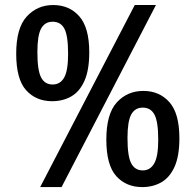

<svg xmlns="http://www.w3.org/2000/svg" viewBox="-20 -743 790 775"><path d="M523.9 -722.7H609.4L228.5 12.2H142.1ZM254.9 -525.4Q254.9 -598.6 240 -627Q225.1 -655.3 192.4 -655.3Q161.1 -655.3 146 -627.7Q130.9 -600.1 130.9 -532.7Q130.9 -459.5 145.8 -430.7Q160.6 -401.9 192.4 -401.9Q223.1 -401.9 239 -429.9Q254.9 -458 254.9 -525.4ZM340.3 -531.7Q340.3 -460 320.8 -416.5Q301.3 -373 267.6 -353.8Q233.9 -334.5 190.4 -334.5Q125.5 -334.5 85.4 -378.9Q45.4 -423.3 45.4 -526.4Q45.4 -629.9 87.9 -676.3Q130.4 -722.7 194.8 -722.7Q259.8 -722.7 300 -677.2Q340.3 -631.8 340.3 -531.7ZM618.7 -178.7Q618.7 -252 603.5 -280.3Q588.4 -308.6 556.2 -308.6Q524.9 -308.6 509.8 -281Q494.6 -253.4 494.6 -186Q494.6 -112.8 509.5 -84Q524.4 -55.2 556.2 -55.2Q586.4 -55.2 602.5 -83.3Q618.7 -111.3 618.7 -178.7ZM704.1 -185.1Q704.1 -113.3 684.6 -69.8Q665 -26.4 631.1 -7.1Q597.2 12.2 554.2 12.2Q489.3 12.2 449.2 -32.2Q409.2 -76.7 409.2 -179.7Q409.2 -283.2 451.4 -329.6Q493.7 -376 558.6 -376Q623.5 -376 663.8 -330.6Q704.1 -285.2 704.1 -185.1Z"/></svg>

Font: Kanchenjunga Medium
Style: Regular
Weight: 500
Version: Version 2.001